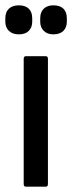

<svg xmlns="http://www.w3.org/2000/svg" viewBox="-49 -701 271 721"><path d="M48 0Q40 0 40 -10V-480Q40 -490 48 -490H123Q131 -490 131 -480V-10Q131 0 123 0ZM22 -572Q-2 -572 -15.5 -585Q-29 -598 -29 -620V-632Q-29 -656 -15.5 -668.5Q-2 -681 22 -681Q46 -681 59 -668.5Q72 -656 72 -632V-620Q72 -598 59 -585Q46 -572 22 -572ZM151 -572Q129 -572 115.5 -585Q102 -598 102 -620V-632Q102 -656 115.5 -668.5Q129 -681 151 -681Q176 -681 189 -668.5Q202 -656 202 -632V-620Q202 -598 189 -585Q176 -572 151 -572Z"/></svg>

Font: Sofia Sans Extra Condensed SemiBold
Style: Regular
Weight: 600
Designer: Botio Nikoltchev, Ani Petrova
Foundry: lettersoup
Version: Version 4.101